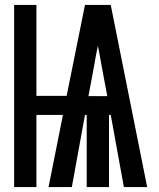

<svg xmlns="http://www.w3.org/2000/svg" viewBox="-20 -755 640 775"><path d="M37 0V-735H127V-368H249L323 -735H427L574 0H480L427 -291H420V0H330V-291H323L270 0H176L234 -291H127V0ZM413 -367 390 -490Q387 -510 383 -530Q379 -550 375 -570Q371 -550 367 -530Q363 -510 360 -490L337 -367Z"/></svg>

Font: Iosevka SS04 Extended
Style: Bold
Weight: 700
Width: 7
Monospace: yes
Designer: Belleve Invis
Foundry: Belleve Invis
Version: Version 19.0.0; ttfautohint (v1.8.4)